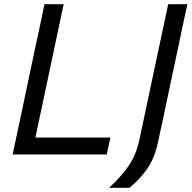

<svg xmlns="http://www.w3.org/2000/svg" viewBox="-20 -733 909 911"><path d="M40 0Q52.5 -59 64.2 -114Q76 -169 90 -235.5L140 -473Q155 -541 166.8 -597.2Q178.5 -653.5 191 -713H282Q269.5 -653 257.5 -597Q245.5 -541 231 -472.5L184 -250Q174 -202.5 165.2 -161.8Q156.5 -121 148 -80.5H504L486.5 0ZM497.5 158Q551.5 109 588.2 56.8Q625 4.5 641 -68L684.5 -273L727 -473.5Q741.5 -541.5 753.5 -597.5Q765.5 -653.5 778 -713H869Q856 -654 844.2 -597.8Q832.5 -541.5 818 -473L780.5 -297Q767 -233 754.8 -174.5Q742.5 -116 730 -59.5Q712.5 22 675 72.8Q637.5 123.5 594.5 158Z"/></svg>

Font: Commissioner
Style: Italic
Weight: 400
Italic angle: -12°
Designer: Kostas Bartsokas
Foundry: Kostas Bartsokas
Version: Version 1.000; ttfautohint (v1.8.3)